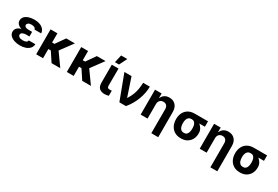

<svg xmlns="http://www.w3.org/2000/svg" viewBox="90 -2110 5272 3639"><g transform="rotate(30 2726.5 -291.0)"><path d="M362.9 -285.9V-228H285.5Q245.7 -228 214.5 -212.2Q183.2 -196.4 182.5 -163Q183.2 -138.1 209.3 -119.5Q235.4 -100.9 284.8 -100.9Q335.6 -100.9 360.4 -115.2Q385.3 -129.6 389.2 -157.3H533.4Q531.2 -102.3 497.3 -65Q463.4 -27.7 409.4 -8.9Q355.5 9.9 292.6 9.9Q221.2 9.9 163.5 -9.4Q105.8 -28.8 72.3 -64.3Q38.7 -99.8 38.4 -148.4Q38.7 -192.5 68 -226.9Q97.3 -261.4 160.5 -276.3Q103.3 -292.3 75.6 -325.3Q47.9 -358.3 47.6 -395.6Q47.9 -446 79.4 -481Q110.8 -516 165.8 -534.3Q220.9 -552.6 291.9 -552.6Q356.2 -552.6 408.2 -533.2Q460.2 -513.8 491.5 -477.5Q522.7 -441.1 525.2 -389.9H379.3Q376.1 -416.9 350.3 -429.7Q324.6 -442.5 284.4 -442.5Q239.3 -442.5 216.1 -424.7Q192.8 -407 192.5 -383.5Q192.8 -359 217.2 -344.3Q241.5 -329.5 285.5 -329.5H362.9Z M791.9 -545.5V-343.8H843.4L984.7 -545.5H1174.4L973.7 -273.8L1169.4 0H978.7L846.2 -201.3H791.9V0H642V-545.5Z M1462.7 -545.5V-343.8H1514.2L1655.5 -545.5H1845.2L1644.5 -273.8L1840.2 0H1649.5L1517 -201.3H1462.7V0H1312.9V-545.5Z M1982.2 -545.5H2129.3L2127.5 -170.8Q2127.8 -138.1 2142.4 -127.1Q2157 -116.1 2185 -116.1Q2199.2 -116.1 2209.5 -117.2Q2219.8 -118.3 2228 -119V-7.8Q2209.5 -1.4 2186.4 2.5Q2163.4 6.4 2138.1 6.4Q2066.4 6.4 2024.7 -30.5Q1983 -67.5 1982.2 -152.7ZM2009.6 -616.8 2047.6 -785.5H2182.9L2098.7 -616.8Z M2462.7 0 2257.8 -545.5H2414.1L2547.2 -148.4H2552.9Q2596.2 -219.1 2619.9 -279.3Q2643.5 -339.5 2654.1 -402.7Q2664.8 -465.9 2668.3 -545.5H2815.3Q2812.5 -401.3 2759.2 -260.7Q2706 -120 2606.9 0Z M3079.5 -315.3V0H2928.3V-545.5H3072.4V-449.2H3078.8Q3097.3 -497.2 3139.9 -524.9Q3182.5 -552.6 3242.9 -552.6Q3328.8 -552.6 3380 -497.7Q3431.1 -442.8 3431.1 -347.3V204.5H3279.8V-320.3Q3279.8 -370.4 3254.3 -398.6Q3228.7 -426.8 3182.9 -426.8Q3137.4 -426.8 3108.5 -397.5Q3079.5 -368.3 3079.5 -315.3Z M3552.2 -258.5V-269.9Q3552.6 -343.4 3582.2 -402Q3611.9 -460.6 3669.2 -494.5Q3726.6 -528.4 3809.3 -528.4H4098V-409.4H3974.4Q4011 -381 4035.3 -339Q4059.7 -296.9 4059.3 -248.6V-238.6Q4059.7 -168.7 4030.5 -112.4Q4001.4 -56.1 3945.8 -23.1Q3890.3 9.9 3810.7 9.9Q3728 9.9 3670.3 -25.4Q3612.6 -60.7 3582.6 -121.4Q3552.6 -182.2 3552.2 -258.5ZM3702.1 -269.9V-258.5Q3702.4 -217.3 3712.5 -183.2Q3722.7 -149.1 3746.3 -129.1Q3769.9 -109 3810.7 -109Q3847.7 -109 3869.3 -129.1Q3891 -149.1 3900.2 -183.2Q3909.4 -217.3 3909.4 -258.5V-269.9Q3909.4 -307.5 3900 -339.3Q3890.6 -371.1 3868.8 -390.3Q3846.9 -409.4 3809.3 -409.4Q3770.2 -409.4 3746.6 -390.3Q3723 -371.1 3712.7 -339.3Q3702.4 -307.5 3702.1 -269.9Z M4372.2 -315.3V0H4220.9V-545.5H4365.1V-449.2H4371.4Q4389.9 -497.2 4432.5 -524.9Q4475.1 -552.6 4535.5 -552.6Q4621.4 -552.6 4672.6 -497.7Q4723.7 -442.8 4723.7 -347.3V204.5H4572.4V-320.3Q4572.4 -370.4 4546.9 -398.6Q4521.3 -426.8 4475.5 -426.8Q4430 -426.8 4401.1 -397.5Q4372.2 -368.3 4372.2 -315.3Z M4844.8 -258.5V-269.9Q4845.2 -343.4 4874.8 -402Q4904.5 -460.6 4961.8 -494.5Q5019.2 -528.4 5101.9 -528.4H5390.6V-409.4H5267Q5303.6 -381 5327.9 -339Q5352.3 -296.9 5351.9 -248.6V-238.6Q5352.3 -168.7 5323.2 -112.4Q5294 -56.1 5238.5 -23.1Q5182.9 9.9 5103.3 9.9Q5020.6 9.9 4962.9 -25.4Q4905.2 -60.7 4875.2 -121.4Q4845.2 -182.2 4844.8 -258.5ZM4994.7 -269.9V-258.5Q4995 -217.3 5005.1 -183.2Q5015.3 -149.1 5038.9 -129.1Q5062.5 -109 5103.3 -109Q5140.3 -109 5161.9 -129.1Q5183.6 -149.1 5192.8 -183.2Q5202.1 -217.3 5202.1 -258.5V-269.9Q5202.1 -307.5 5192.6 -339.3Q5183.2 -371.1 5161.4 -390.3Q5139.6 -409.4 5101.9 -409.4Q5062.9 -409.4 5039.2 -390.3Q5015.6 -371.1 5005.3 -339.3Q4995 -307.5 4994.7 -269.9Z"/></g></svg>

Font: Inter Zeller
Style: Bold
Weight: 700
Designer: Rasmus Andersson; Joe Bland
Foundry: zeller
Version: Version 3.015;git-dec3a8cb1